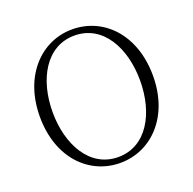

<svg xmlns="http://www.w3.org/2000/svg" viewBox="-132 -872 1022 1019"><g transform="rotate(-20 379.5 -362.0)"><path d="M379 15C554 15 699 -129 699 -361C699 -597 554 -739 379 -739C205 -739 60 -593 60 -361C60 -126 205 15 379 15ZM379 -18C219 -18 132 -177 132 -361C132 -545 219 -704 379 -704C540 -704 626 -545 626 -361C626 -177 540 -18 379 -18Z"/></g></svg>

Font: Noto Serif CJK SC ExtraLight
Style: Regular
Weight: 200
Designer: Ryoko NISHIZUKA 西塚涼子 (kana & ideographs); Frank Grießhammer (Latin, Greek & Cyrillic); Wenlong ZHANG 张文龙 (bopomofo); San
Foundry: Adobe
Version: Version 2.001;hotconv 1.1.0;makeotfexe 2.6.0